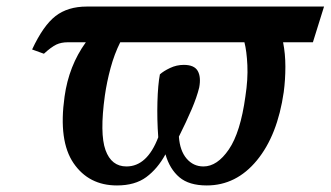

<svg xmlns="http://www.w3.org/2000/svg" viewBox="-20 -556 1009 586"><path d="M337 10Q251 10 204.5 -58Q158 -126 177 -261Q190 -355 242 -427H187Q167 -427 152 -420Q137 -413 114 -392L78 -405Q112 -478 149.5 -507Q187 -536 245 -536H969L935 -427H844Q851 -392 851 -352.5Q851 -313 846 -275Q827 -143 764 -66.5Q701 10 611 10Q557 10 527.5 -15Q498 -40 485 -85Q461 -41 426.5 -15.5Q392 10 337 10ZM601 -48Q643 -48 678.5 -100Q714 -152 729 -262Q737 -314 735 -357Q733 -400 726 -427H347Q329 -391 317.5 -348.5Q306 -306 300 -264Q284 -148 302 -98Q320 -48 366 -48Q429 -48 463 -137Q459 -192 460.5 -245Q462 -298 468 -329Q479 -339 499 -348.5Q519 -358 541 -358Q573 -358 583.5 -339.5Q594 -321 588 -289Q581 -260 565 -222.5Q549 -185 526 -139Q529 -96 549.5 -72Q570 -48 601 -48Z"/></svg>

Font: Noto Serif SemiCondensed SemiBold
Style: Italic
Weight: 600
Width: 4
Italic angle: -12°
Designer: Monotype Design Team
Foundry: Monotype Imaging Inc.
Version: Version 2.014; ttfautohint (v1.8.4.7-5d5b)